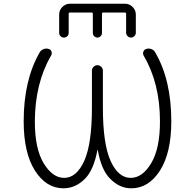

<svg xmlns="http://www.w3.org/2000/svg" viewBox="-20 -1017 1040 1025"><path d="M353.5 -950.2Q346.7 -950.2 346.7 -943.4V-841.8Q346.7 -831.1 339.4 -823.7Q332 -816.4 321.3 -816.4Q310.5 -816.4 303.2 -823.7Q295.9 -831.1 295.9 -841.8V-939.5Q295.9 -962.9 313 -980Q330.1 -997.1 353.5 -997.1H647.5Q670.9 -997.1 688 -980Q705.1 -962.9 705.1 -939.5V-841.8Q705.1 -832 697.3 -824.2Q689.5 -816.4 679.2 -816.4Q668.9 -816.4 661.1 -824.2Q653.3 -832 653.3 -841.8V-943.4Q653.3 -950.2 646.5 -950.2H531.2Q524.4 -950.2 524.4 -943.4V-840.8Q524.4 -831.1 517.1 -823.7Q509.8 -816.4 500 -816.4Q490.2 -816.4 482.9 -823.7Q475.6 -831.1 475.6 -840.8V-943.4Q475.6 -950.2 468.8 -950.2ZM502 -215.8Q502 -216.8 501 -216.8Q500 -216.8 500 -215.8Q480.5 -111.3 435.5 -64.5Q383.8 -11.7 319.3 -11.7Q226.6 -11.7 166.5 -106.4Q106.4 -201.2 106.4 -369.1Q106.4 -589.8 192.4 -738.3Q199.2 -750 212.9 -754.9Q219.7 -757.8 227.5 -757.8Q233.4 -757.8 239.3 -755.9Q251 -752.9 254.9 -741.7Q258.8 -730.5 252.9 -720.7Q167 -573.2 166 -369.1Q166 -222.7 213.4 -145Q260.7 -67.4 322.3 -67.4Q388.7 -67.4 429.7 -158.2Q470.7 -249 470.7 -442.4V-639.6Q470.7 -651.4 479.5 -660.2Q488.3 -668.9 500 -668.9Q511.7 -668.9 520.5 -660.2Q529.3 -651.4 529.3 -639.6V-442.4Q529.3 -249 570.3 -158.2Q611.3 -67.4 677.7 -67.4Q740.2 -67.4 787.1 -145.5Q834 -223.6 834 -369.1Q834 -572.3 747.1 -719.7Q741.2 -730.5 745.6 -741.7Q750 -752.9 761.7 -755.9Q767.6 -757.8 773.4 -757.8Q781.2 -757.8 788.1 -754.9Q801.8 -750 808.6 -737.3Q894.5 -590.8 894.5 -369.1Q894.5 -201.2 834 -106.4Q773.4 -11.7 680.7 -11.7Q617.2 -11.7 566.4 -64.5Q520.5 -111.3 502 -215.8Z"/></svg>

Font: Rounded Mgen+ 2m light
Style: Regular
Weight: 200
Designer: [Source Han Sans]
Ryoko NISHIZUKA  (kana & ideographs); Paul D. Hunt (Latin, Greek & Cyrillic); Wenlong ZHANG  (bopomofo
Version: Version 1.059.20150602